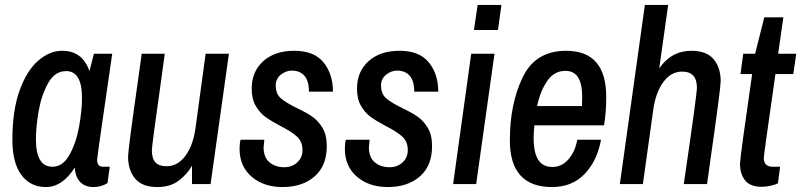

<svg xmlns="http://www.w3.org/2000/svg" viewBox="-20 -743 3234 775"><path d="M30 -180Q30 -297 59 -377.5Q88 -458 134 -498Q180 -538 231 -538Q313 -538 341 -456L359 -526H433Q372 -109 372 -98Q372 -70 396 -70H423L414 -4Q389 12 357 12Q324 12 304 -8Q284 -28 282 -67Q232 12 165 12Q103 12 66.5 -36.5Q30 -85 30 -180ZM311 -348Q311 -456 247 -456Q201 -456 174 -407Q147 -358 136 -294.5Q125 -231 125 -180Q125 -70 192 -70Q234 -70 261 -119Q288 -168 299.5 -233.5Q311 -299 311 -348Z M497 -111Q497 -138 537 -418L552 -526H645L632 -430Q593 -155 593 -137Q593 -103 607.5 -87.5Q622 -72 652 -72Q697 -72 728 -113.5Q759 -155 769 -225L810 -526H904L830 0H755V-74Q735 -39 701 -13.5Q667 12 615 12Q554 12 525.5 -22Q497 -56 497 -111Z M947 -142Q947 -163 951 -179H1047Q1044 -155 1044 -149Q1044 -108 1067.5 -88Q1091 -68 1128 -68Q1159 -68 1180 -87.5Q1201 -107 1201 -137Q1201 -171 1179.5 -191Q1158 -211 1113 -234Q1075 -254 1052 -270.5Q1029 -287 1012.5 -315Q996 -343 996 -385Q996 -454 1042.5 -496Q1089 -538 1168 -538Q1248 -538 1286 -491Q1324 -444 1324 -373H1227Q1227 -417 1208.5 -437.5Q1190 -458 1158 -458Q1134 -458 1113.5 -441.5Q1093 -425 1093 -398Q1093 -364 1114 -346Q1135 -328 1180 -306Q1218 -288 1241.5 -271.5Q1265 -255 1282 -226.5Q1299 -198 1299 -153Q1299 -74 1250 -31Q1201 12 1120 12Q1044 12 995.5 -30Q947 -72 947 -142Z M1372 -142Q1372 -163 1376 -179H1472Q1469 -155 1469 -149Q1469 -108 1492.5 -88Q1516 -68 1553 -68Q1584 -68 1605 -87.5Q1626 -107 1626 -137Q1626 -171 1604.5 -191Q1583 -211 1538 -234Q1500 -254 1477 -270.5Q1454 -287 1437.5 -315Q1421 -343 1421 -385Q1421 -454 1467.5 -496Q1514 -538 1593 -538Q1673 -538 1711 -491Q1749 -444 1749 -373H1652Q1652 -417 1633.5 -437.5Q1615 -458 1583 -458Q1559 -458 1538.5 -441.5Q1518 -425 1518 -398Q1518 -364 1539 -346Q1560 -328 1605 -306Q1643 -288 1666.5 -271.5Q1690 -255 1707 -226.5Q1724 -198 1724 -153Q1724 -74 1675 -31Q1626 12 1545 12Q1469 12 1420.5 -30Q1372 -72 1372 -142Z M1882 -526H1976L1902 0H1809ZM1908 -723H2004L1990 -622H1893Z M2038 -177Q2038 -323 2089.5 -430.5Q2141 -538 2265 -538Q2427 -538 2427 -352Q2427 -287 2418 -237H2137Q2134 -206 2134 -186Q2134 -127 2152.5 -98Q2171 -69 2210 -69Q2248 -69 2275 -100.5Q2302 -132 2310 -179H2406Q2391 -95 2340.5 -41.5Q2290 12 2208 12Q2038 12 2038 -177ZM2329 -315 2330 -351Q2330 -404 2313.5 -430.5Q2297 -457 2262 -457Q2217 -457 2189 -416.5Q2161 -376 2148 -315Z M2583 -723H2677L2641 -467Q2690 -538 2771 -538Q2832 -538 2860.5 -504Q2889 -470 2889 -415Q2889 -388 2849 -108L2834 0H2740Q2793 -361 2793 -389Q2793 -422 2778 -438Q2763 -454 2733 -454Q2689 -454 2658 -412.5Q2627 -371 2617 -301L2575 0H2482Z M2967 -82Q2967 -106 3016 -444H2969L2980 -526H3028L3065 -673H3142L3121 -526H3194L3182 -444H3110Q3063 -116 3063 -106Q3063 -70 3099 -70H3129L3120 -3Q3108 3 3089.5 7Q3071 11 3055 11Q3008 11 2987.5 -15Q2967 -41 2967 -82Z"/></svg>

Font: Archivo Narrow Medium
Style: Italic
Weight: 500
Italic angle: -8°
Designer: Hector Gatti
Foundry: Omnibus-Type
Version: Version 2.001